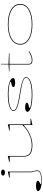

<svg xmlns="http://www.w3.org/2000/svg" viewBox="1394 -2294 919 4138"><g transform="rotate(-90 1853.0 -224.5)"><path d="M204 -576Q186 -576 171 -581.5Q156 -587 147 -596.5Q138 -606 138 -618Q138 -632 147 -641.5Q156 -651 171 -656Q186 -661 204 -661Q222 -661 236.5 -656Q251 -651 259.5 -641.5Q268 -632 268 -618Q268 -606 259.5 -596.5Q251 -587 236.5 -581.5Q222 -576 204 -576ZM31 215Q-20 215 -62 209.5Q-104 204 -134 193Q-164 182 -180 167Q-196 152 -196 134Q-196 121 -183 112Q-170 103 -145 98Q-120 93 -85 93Q-39 93 -6 102.5Q27 112 27 131Q27 142 16 152Q5 162 -10 170Q-25 178 -36 184.5Q-47 191 -47 195Q-47 199 -30.5 201.5Q-14 204 31 204Q138 204 187 183.5Q236 163 236 119Q236 95 230.5 69Q225 43 210 0V-474H90V-485L224 -515V0Q239 45 244.5 71Q250 97 250 119Q250 169 197.5 192Q145 215 31 215Z M795 15Q665 15 606.5 -29Q548 -73 548 -162V-474H428V-485L562 -515V-162Q562 -80 619.5 -40Q677 0 795 0Q871 0 946.5 -23.5Q1022 -47 1094 -91.5Q1166 -136 1229 -200V-474H1109V-485L1243 -515V-26H1363V-15L1229 15V-159L1215 -166Q1118 -79 1008.5 -32Q899 15 795 15Z M1888 15Q1802 15 1732.5 7.5Q1663 0 1614 -14.5Q1565 -29 1539 -48.5Q1513 -68 1513 -92Q1513 -108 1526 -119Q1539 -130 1561.5 -136.5Q1584 -143 1611 -143Q1636 -143 1658 -138.5Q1680 -134 1694.5 -126Q1709 -118 1709 -105Q1709 -93 1696 -83.5Q1683 -74 1660 -69Q1624 -61 1610 -55.5Q1596 -50 1596 -43Q1596 -34 1636.5 -24Q1677 -14 1743.5 -7Q1810 0 1888 0Q2000 0 2080 -15Q2160 -30 2202.5 -58Q2245 -86 2245 -125Q2245 -151 2210 -171.5Q2175 -192 2092.5 -211Q2010 -230 1869 -251Q1742 -271 1668 -292.5Q1594 -314 1562 -338.5Q1530 -363 1530 -392Q1530 -448 1629 -481.5Q1728 -515 1903 -515Q1995 -515 2071.5 -500Q2148 -485 2194 -459Q2240 -433 2240 -398Q2240 -384 2225.5 -375Q2211 -366 2189 -361.5Q2167 -357 2142 -357Q2124 -357 2106.5 -359.5Q2089 -362 2075 -366.5Q2061 -371 2052.5 -378.5Q2044 -386 2044 -395Q2044 -420 2105 -434Q2136 -441 2147.5 -446Q2159 -451 2159 -457Q2159 -464 2136 -471.5Q2113 -479 2075.5 -485.5Q2038 -492 1993 -496Q1948 -500 1903 -500Q1790 -500 1709.5 -486.5Q1629 -473 1586.5 -448.5Q1544 -424 1544 -392Q1544 -367 1574.5 -345.5Q1605 -324 1677 -304Q1749 -284 1871 -265Q2017 -243 2101.5 -222Q2186 -201 2222.5 -178Q2259 -155 2259 -125Q2259 -92 2234 -66Q2209 -40 2161 -22Q2113 -4 2044 5.5Q1975 15 1888 15Z M2622 15Q2574 15 2553 -3Q2532 -21 2532 -61V-480H2384V-490L2534 -500L2536 -664H2546V-500L2776 -490V-480H2546V-61Q2546 -28 2564 -14Q2582 0 2622 0Q2678 0 2723.5 -19Q2769 -38 2820 -66L2825 -60Q2810 -48 2788.5 -35Q2767 -22 2741.5 -10.5Q2716 1 2685.5 8Q2655 15 2622 15Z M3396 -515Q3497 -515 3578.5 -497Q3660 -479 3718 -444Q3776 -409 3807 -359Q3838 -309 3837 -246Q3837 -185 3805.5 -136.5Q3774 -88 3716 -54Q3658 -20 3577 -2.5Q3496 15 3396 15Q3297 15 3217 -2.5Q3137 -20 3079.5 -54Q3022 -88 2991 -136.5Q2960 -185 2960 -246Q2960 -309 2991 -359Q3022 -409 3079.5 -444Q3137 -479 3217 -497Q3297 -515 3396 -515ZM3398 -500Q3271 -500 3176 -470Q3081 -440 3028.5 -383Q2976 -326 2976 -246Q2976 -188 3006 -142.5Q3036 -97 3091.5 -65Q3147 -33 3224 -16.5Q3301 0 3396 0Q3492 0 3570 -16.5Q3648 -33 3704.5 -65Q3761 -97 3791 -142.5Q3821 -188 3821 -246Q3821 -306 3791 -353Q3761 -400 3705 -433Q3649 -466 3571.5 -483Q3494 -500 3398 -500Z"/></g></svg>

Font: Kalnia Expanded Thin
Style: Regular
Weight: 250
Width: 7
Designer: Frida Medrano
Foundry: Frida Medrano
Version: Version 1.105